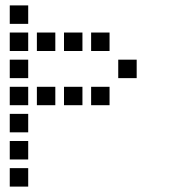

<svg xmlns="http://www.w3.org/2000/svg" viewBox="-20 -704 640 708"><path d="M17 -684Q16 -684 16 -684Q16 -684 16 -683V-617Q16 -616 16 -616Q16 -616 17 -616H83Q84 -616 84 -616Q84 -616 84 -617V-683Q84 -684 84 -684Q84 -684 83 -684ZM17 -584Q16 -584 16 -584Q16 -584 16 -583V-517Q16 -516 16 -516Q16 -516 17 -516H83Q84 -516 84 -516Q84 -516 84 -517V-583Q84 -584 84 -584Q84 -584 83 -584ZM117 -584Q116 -584 116 -584Q116 -584 116 -583V-517Q116 -516 116 -516Q116 -516 117 -516H183Q184 -516 184 -516Q184 -516 184 -517V-583Q184 -584 184 -584Q184 -584 183 -584ZM217 -584Q216 -584 216 -584Q216 -584 216 -583V-517Q216 -516 216 -516Q216 -516 217 -516H283Q284 -516 284 -516Q284 -516 284 -517V-583Q284 -584 284 -584Q284 -584 283 -584ZM317 -584Q316 -584 316 -584Q316 -584 316 -583V-517Q316 -516 316 -516Q316 -516 317 -516H383Q384 -516 384 -516Q384 -516 384 -517V-583Q384 -584 384 -584Q384 -584 383 -584ZM17 -484Q16 -484 16 -484Q16 -484 16 -483V-417Q16 -416 16 -416Q16 -416 17 -416H83Q84 -416 84 -416Q84 -416 84 -417V-483Q84 -484 84 -484Q84 -484 83 -484ZM417 -484Q416 -484 416 -484Q416 -484 416 -483V-417Q416 -416 416 -416Q416 -416 417 -416H483Q484 -416 484 -416Q484 -416 484 -417V-483Q484 -484 484 -484Q484 -484 483 -484ZM17 -384Q16 -384 16 -384Q16 -384 16 -383V-317Q16 -316 16 -316Q16 -316 17 -316H83Q84 -316 84 -316Q84 -316 84 -317V-383Q84 -384 84 -384Q84 -384 83 -384ZM117 -384Q116 -384 116 -384Q116 -384 116 -383V-317Q116 -316 116 -316Q116 -316 117 -316H183Q184 -316 184 -316Q184 -316 184 -317V-383Q184 -384 184 -384Q184 -384 183 -384ZM217 -384Q216 -384 216 -384Q216 -384 216 -383V-317Q216 -316 216 -316Q216 -316 217 -316H283Q284 -316 284 -316Q284 -316 284 -317V-383Q284 -384 284 -384Q284 -384 283 -384ZM317 -384Q316 -384 316 -384Q316 -384 316 -383V-317Q316 -316 316 -316Q316 -316 317 -316H383Q384 -316 384 -316Q384 -316 384 -317V-383Q384 -384 384 -384Q384 -384 383 -384ZM17 -284Q16 -284 16 -284Q16 -284 16 -283V-217Q16 -216 16 -216Q16 -216 17 -216H83Q84 -216 84 -216Q84 -216 84 -217V-283Q84 -284 84 -284Q84 -284 83 -284ZM17 -184Q16 -184 16 -184Q16 -184 16 -183V-117Q16 -116 16 -116Q16 -116 17 -116H83Q84 -116 84 -116Q84 -116 84 -117V-183Q84 -184 84 -184Q84 -184 83 -184ZM17 -84Q16 -84 16 -84Q16 -84 16 -83V-17Q16 -16 16 -16Q16 -16 17 -16H83Q84 -16 84 -16Q84 -16 84 -17V-83Q84 -84 84 -84Q84 -84 83 -84Z"/></svg>

Font: Doto Black SemiBold
Style: Regular
Weight: 600
Monospace: yes
Version: Version 1.000